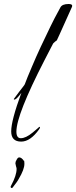

<svg xmlns="http://www.w3.org/2000/svg" viewBox="-20 -708 381 960"><path d="M86 0Q36 0 36 -51Q36 -106 87 -244Q62 -210 52 -210Q49 -210 49 -213Q49 -214 75 -248Q88 -265 95.5 -274.5Q103 -284 104 -287Q109 -301 118 -323Q127 -345 139 -373Q160 -423 183.5 -473.5Q207 -524 232 -575Q240 -592 252.5 -616Q265 -640 282 -671Q291 -688 323 -688Q341 -688 341 -679Q341 -676 340 -674Q322 -634 286 -554Q282 -546 277 -534Q272 -522 264 -506Q257 -502 246 -491Q246 -491 235 -470Q224 -449 203 -408Q62 -134 62 -50Q62 -17 84 -17Q109 -17 143 -45Q178 -74 176 -74Q180 -74 180 -70Q180 -68 176 -62Q132 0 86 0ZM39 232Q35 232 33.5 228.5Q32 225 36 219Q63 169 63 136Q63 132 60 123Q57 112 57 109Q57 100 63 91Q69 79 76 79Q88 79 100 97V95Q101 95 101.5 101.5Q102 108 102 111Q102 139 74 186Q70 194 62 205Q54 216 43 230Q41 232 39 232Z"/></svg>

Font: Ruthie
Style: Regular
Weight: 400
Designer: Robert E. Leuschke
Foundry: Robert E. Leuschke
Version: Version 1.012